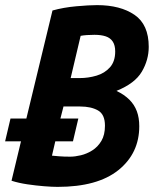

<svg xmlns="http://www.w3.org/2000/svg" viewBox="-23 -721 603 750"><path d="M202 9Q181 9 149.5 6.5Q118 4 84 -1Q50 -6 22 -15L59 -169H-3L18 -258H80L182 -680Q225 -692 275 -696.5Q325 -701 356 -701Q447 -701 502.5 -663Q558 -625 558 -538Q558 -487 531 -441Q504 -395 432 -366Q463 -351 482.5 -331.5Q502 -312 511.5 -286.5Q521 -261 521 -228Q521 -122 439.5 -56.5Q358 9 202 9ZM251 -109Q270 -109 293 -114.5Q316 -120 337.5 -133.5Q359 -147 373 -170.5Q387 -194 387 -230Q387 -274 360 -289.5Q333 -305 290 -305H225L213 -258H283L262 -169H193L180 -113Q190 -112 208 -110.5Q226 -109 251 -109ZM253 -416H288Q322 -416 354 -425.5Q386 -435 406.5 -458Q427 -481 427 -520Q427 -544 417.5 -558.5Q408 -573 390 -579Q372 -585 346 -585Q331 -585 316.5 -584Q302 -583 292 -581Z"/></svg>

Font: Ubuntu Sans Mono
Style: Italic
Weight: 400
Italic angle: -13.5°
Monospace: yes
Designer: Dalton Maag Ltd
Foundry: Dalton Maag Ltd
Version: Version 1.006